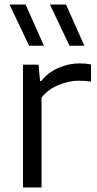

<svg xmlns="http://www.w3.org/2000/svg" viewBox="-20 -828 429 848"><path d="M81.5 -542.5H150L157 -470H162Q191 -507 236.8 -527.5Q282.5 -548 332 -548Q357.5 -548 382 -543.5V-467.5Q359.5 -471.5 328 -471.5Q284 -471.5 238.2 -452.5Q192.5 -433.5 163.5 -397V0H81.5ZM108.5 -626 22 -808H93L174 -626ZM287 -626 200.5 -808H271.5L352.5 -626Z"/></svg>

Font: Encode Sans Semi Expanded
Style: Regular
Weight: 400
Width: 6
Designer: Multiple Designers
Foundry: Impallari Type
Version: Version 2.000